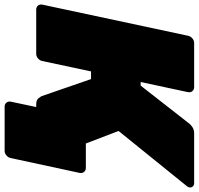

<svg xmlns="http://www.w3.org/2000/svg" viewBox="-38 -706 880 851"><g transform="rotate(90 402.5 -280.0)"><path d="M449 140Q438 140 431.5 132Q425 124 427 113L451 0H444L426 -220H721Q732 -220 738.5 -212Q745 -204 743 -193L677 113Q675 124 665.5 132Q656 140 645 140ZM789 -700Q798 -700 803.5 -693.5Q809 -687 807 -678Q805 -671 801 -667L557 -365L684 -33Q686 -28 684 -22Q683 -13 675 -6.5Q667 0 658 0H440Q420 0 412.5 -9.5Q405 -19 403 -23L327 -243H293L247 -27Q245 -16 235.5 -8Q226 0 215 0H19Q8 0 1.5 -7.5Q-5 -15 -3 -27L135 -673Q137 -684 146.5 -692Q156 -700 167 -700H363Q374 -700 380.5 -692Q387 -684 385 -673L340 -463H356L524 -678Q530 -686 541 -693Q552 -700 568 -700Z"/></g></svg>

Font: Rubik Black
Style: Italic
Weight: 900
Italic angle: -12°
Designer: Hubert and Fischer
Foundry: Hubert and Fischer
Version: Version 2.300;gftools[0.9.30]